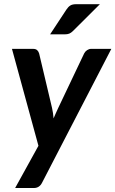

<svg xmlns="http://www.w3.org/2000/svg" viewBox="-20 -752 564 939"><path d="M185.5 142Q172.5 167.5 145.5 167.5H54L168 -39L38.5 -513H142Q155.5 -513 162.2 -506.2Q169 -499.5 171.5 -490L234.5 -224Q237.5 -211 239.2 -198.5Q241 -186 242 -173Q247.5 -186 253.2 -198.8Q259 -211.5 265 -224.5L391.5 -490.5Q396.5 -500.5 406 -506.8Q415.5 -513 425.5 -513H524.5ZM468.5 -731.5 337.5 -601Q327.5 -591 318.5 -587.5Q309.5 -584 296 -584H225L305 -705.5Q313.5 -718.5 323.8 -725Q334 -731.5 353 -731.5Z"/></svg>

Font: Lato TR
Style: Bold Italic
Weight: 700
Italic angle: -12°
Designer: Lukasz Dziedzic
Foundry: tyPoland Lukasz Dziedzic
Version: Version 1.104 2013